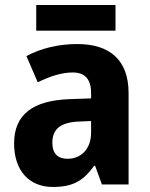

<svg xmlns="http://www.w3.org/2000/svg" viewBox="-20 -733 597 763"><path d="M439 -713H124V-611H439ZM287 -558C210 -558 140 -540 85 -510L130 -406C179 -430 225 -445 269 -445C316 -445 342 -420 342 -363V-342L257 -339C112 -334 36 -279 36 -163C36 -56 95 10 190 10C272 10 312 -16 354 -74H358L385 0H491V-363C491 -493 418 -558 287 -558ZM294 -250 342 -252V-206C342 -141 302 -102 249 -102C211 -102 188 -121 188 -166C188 -217 217 -247 294 -250Z"/></svg>

Font: Noto Sans Armenian SemiCondensed Medium
Style: Regular
Weight: 500
Width: 4
Designer: Monotype Design Team
Foundry: Monotype Imaging Inc.
Version: Version 2.008